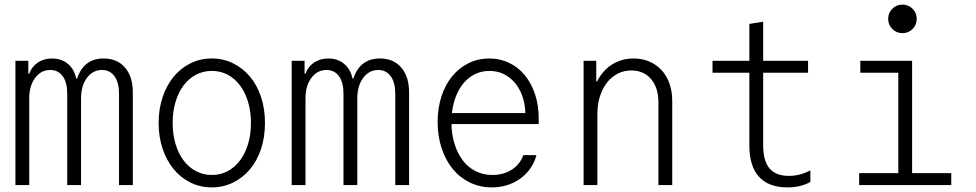

<svg xmlns="http://www.w3.org/2000/svg" viewBox="-20 -804 4240 834"><path d="M47 0H107V-377Q107 -431 132.5 -465.5Q158 -500 198 -500Q233 -500 252.5 -473Q272 -446 272 -397V0H332V-377Q332 -431 357.5 -465.5Q383 -500 423 -500Q458 -500 477.5 -472.5Q497 -445 497 -397V0H557V-402Q557 -471 523 -510.5Q489 -550 430 -550Q387 -550 358 -528Q329 -506 315 -463H311Q303 -503 275 -526.5Q247 -550 206 -550Q171 -550 144.5 -532.5Q118 -515 107 -484H103V-540H47Z M900 10Q950 10 992.5 -11Q1035 -32 1066 -69Q1097 -106 1114 -157.5Q1131 -209 1131 -270Q1131 -331 1114 -382.5Q1097 -434 1066 -471Q1035 -508 992.5 -529Q950 -550 900 -550Q850 -550 807.5 -529Q765 -508 734.5 -471Q704 -434 686.5 -382.5Q669 -331 669 -270Q669 -209 686.5 -157.5Q704 -106 734.5 -69Q765 -32 807.5 -11Q850 10 900 10ZM900 -44Q863 -44 831.5 -60.5Q800 -77 777.5 -107Q755 -137 742.5 -178.5Q730 -220 730 -270Q730 -320 742.5 -361.5Q755 -403 777.5 -433Q800 -463 831.5 -479.5Q863 -496 900 -496Q938 -496 969 -479.5Q1000 -463 1022.5 -433Q1045 -403 1057.5 -361.5Q1070 -320 1070 -270Q1070 -220 1057.5 -178.5Q1045 -137 1022.5 -107Q1000 -77 969 -60.5Q938 -44 900 -44Z M1247 0H1307V-377Q1307 -431 1332.5 -465.5Q1358 -500 1398 -500Q1433 -500 1452.5 -473Q1472 -446 1472 -397V0H1532V-377Q1532 -431 1557.5 -465.5Q1583 -500 1623 -500Q1658 -500 1677.5 -472.5Q1697 -445 1697 -397V0H1757V-402Q1757 -471 1723 -510.5Q1689 -550 1630 -550Q1587 -550 1558 -528Q1529 -506 1515 -463H1511Q1503 -503 1475 -526.5Q1447 -550 1406 -550Q1371 -550 1344.5 -532.5Q1318 -515 1307 -484H1303V-540H1247Z M1922 -265H2320V-289Q2320 -347 2304 -395Q2288 -443 2259.5 -477.5Q2231 -512 2191.5 -531Q2152 -550 2105 -550Q2056 -550 2015 -529.5Q1974 -509 1944 -472.5Q1914 -436 1897.5 -385Q1881 -334 1881 -274Q1881 -212 1898.5 -159.5Q1916 -107 1947 -69.5Q1978 -32 2021.5 -11Q2065 10 2116 10Q2152 10 2183.5 0Q2215 -10 2240.5 -28.5Q2266 -47 2284 -73Q2302 -99 2310 -130H2253Q2239 -90 2203 -67Q2167 -44 2119 -44Q2079 -44 2046 -60.5Q2013 -77 1990 -107.5Q1967 -138 1954 -180Q1941 -222 1941 -273Q1941 -323 1953 -364Q1965 -405 1987 -434.5Q2009 -464 2039.5 -480Q2070 -496 2106 -496Q2139 -496 2166.5 -483Q2194 -470 2215 -446Q2236 -422 2248.5 -388Q2261 -354 2262 -313H1922Z M2515 0H2575V-310Q2575 -351 2586 -385.5Q2597 -420 2616.5 -445Q2636 -470 2663 -484Q2690 -498 2722 -498Q2776 -498 2808 -460.5Q2840 -423 2840 -360V0H2900V-365Q2900 -407 2888 -441Q2876 -475 2854 -499Q2832 -523 2801 -536.5Q2770 -550 2732 -550Q2691 -550 2657 -534Q2623 -518 2599 -489.5Q2575 -461 2561.5 -420.5Q2548 -380 2548 -330L2578 -450H2570V-540H2515Z M3295 -173V-488H3490V-540H3295V-710L3235 -700V-540H3075V-488H3235V-173Q3235 -82 3277 -36Q3319 10 3400 10Q3429 10 3454.5 4Q3480 -2 3500 -14V-64Q3477 -52 3454 -46Q3431 -40 3407 -40Q3350 -40 3322.5 -72.5Q3295 -105 3295 -173Z M3712 0H4112V-52H3942V-540H3717V-488H3882V-52H3712ZM3838 -722Q3838 -696 3856 -678Q3874 -660 3900 -660Q3926 -660 3944 -678Q3962 -696 3962 -722Q3962 -748 3944 -766Q3926 -784 3900 -784Q3874 -784 3856 -766Q3838 -748 3838 -722Z"/></svg>

Font: CommitMonoV143 ExtLt
Style: Regular
Weight: 200
Monospace: yes
Designer: Eigil Nikolajsen
Foundry: Eigil Nikolajsen
Version: Version 1.143